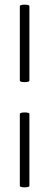

<svg xmlns="http://www.w3.org/2000/svg" viewBox="-20 -653 208 823"><path d="M65 -626Q65 -633 86 -633Q106 -633 106 -626V-308Q106 -301 86 -301Q65 -301 65 -308ZM65 -164Q65 -171 86 -171Q106 -171 106 -164V143Q106 150 86 150Q65 150 65 143Z"/></svg>

Font: Cormorant SC Medium
Style: Regular
Weight: 500
Designer: Christian Thalmann (Catharsis Fonts)
Version: Version 3.000